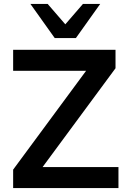

<svg xmlns="http://www.w3.org/2000/svg" viewBox="-20 -959 645 979"><path d="M47 0V-94L419 -598H47V-705H569V-611L197 -107H584V0ZM259 -765 135 -939H223L313 -835L403 -939H491L367 -765Z"/></svg>

Font: Nunito Sans
Style: Bold
Weight: 700
Designer: Vernon Adams
Foundry: Vernon Adams
Version: Version 3.101; ttfautohint (v1.8.4.7-5d5b);gftools[0.9.27]